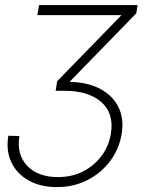

<svg xmlns="http://www.w3.org/2000/svg" viewBox="-20 -556 608 778"><path d="M210.4 202.1Q144 202.1 96.2 175.3Q48.3 148.4 26.1 101.6Q3.9 54.7 13.7 -5.9L58.6 -4.9Q46.4 69.8 90.1 115.7Q133.8 161.6 214.4 161.6Q272.5 161.6 317.9 137.9Q363.3 114.3 392.3 74.5Q421.4 34.7 429.2 -13.7Q442.9 -96.2 390.9 -142.1Q338.9 -188 243.2 -188H205.6L211.4 -226.6L471.7 -494.1V-494.6H131.3L138.2 -535.6H537.6L532.2 -502L262.2 -224.6L261.7 -224.1Q333.5 -223.1 384.8 -196.5Q436 -169.9 459.7 -122.6Q483.4 -75.2 472.7 -11.7Q462.4 48.3 426.3 96.7Q390.1 145 334.5 173.6Q278.8 202.1 210.4 202.1Z"/></svg>

Font: Inter Display Extra Light
Style: Italic
Weight: 200
Italic angle: -9.39999°
Designer: Rasmus Andersson
Foundry: rsms
Version: Version 4.000;git-4fc901f